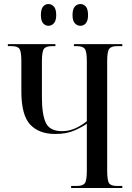

<svg xmlns="http://www.w3.org/2000/svg" viewBox="-20 -933 653 953"><path d="M379 -805Q363 -805 351.5 -817.5Q340 -830 340 -858Q340 -888 351.5 -900.5Q363 -913 379 -913Q395 -913 406 -900.5Q417 -888 417 -858Q417 -830 406 -817.5Q395 -805 379 -805ZM220 -805Q205 -805 194 -817.5Q183 -830 183 -858Q183 -888 194 -900.5Q205 -913 220 -913Q236 -913 247.5 -900.5Q259 -888 259 -858Q259 -830 247.5 -817.5Q236 -805 220 -805ZM333 0V-10H361Q391 -10 401 -23.5Q411 -37 411 -86V-319Q391 -304 351 -286Q311 -268 254 -268Q174 -268 130 -314.5Q86 -361 86 -480V-627Q86 -676 77 -690Q68 -704 38 -704H19V-714H255V-704H238Q208 -704 198 -690.5Q188 -677 188 -628V-451Q188 -363 208 -322.5Q228 -282 288 -282Q325 -282 358 -298Q391 -314 411 -332V-628Q411 -677 401 -690.5Q391 -704 361 -704H347V-714H587V-704H561Q532 -704 522 -690.5Q512 -677 512 -628V-87Q512 -37 521.5 -23.5Q531 -10 561 -10H587V0Z"/></svg>

Font: Noto Serif Display ExtraCondensed Medium
Style: Regular
Weight: 500
Width: 2
Designer: Monotype Design Team
Foundry: Monotype Imaging Inc.
Version: Version 2.009